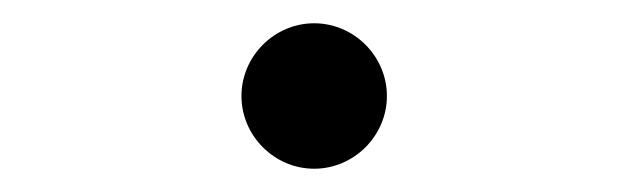

<svg xmlns="http://www.w3.org/2000/svg" viewBox="-20 -145 540 165"><path d="M187.5 -62.5C187.5 -28.3 215.8 0 250 0C284.2 0 312.5 -28.3 312.5 -62.5C312.5 -96.7 284.2 -125 250 -125C215.8 -125 187.5 -96.7 187.5 -62.5Z"/></svg>

Font: Amy Mono
Style: Regular
Weight: 400
Monospace: yes
Version: Version 001.000